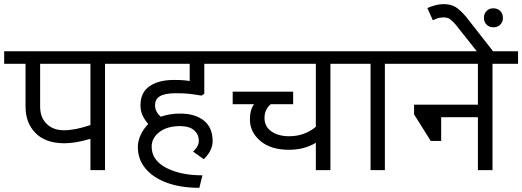

<svg xmlns="http://www.w3.org/2000/svg" viewBox="-50 -816 2505 921"><path d="M453.8 -510V0H383.8V-150Q312.5 -128.8 258.8 -128.8Q168.8 -128.8 120.6 -177.5Q72.5 -226.2 72.5 -305V-510H-30V-570H576.2V-510ZM142.5 -510V-305Q142.5 -252.5 173.8 -221.9Q205 -191.2 256.2 -191.2Q311.2 -191.2 383.8 -216.2V-510Z M693.8 -311.2Q693.8 -280 721.2 -256.2Q763.8 -271.2 813.8 -271.2Q886.2 -271.2 928.1 -237.5Q970 -203.8 970 -138.8Q970 -116.2 958.8 -93.8Q947.5 -71.2 927.5 -52.5L876.2 -88.8Q877.5 -90 885.6 -98.8Q893.8 -107.5 898.8 -118.1Q903.8 -128.8 903.8 -140Q903.8 -170 882.5 -190Q861.2 -210 816.2 -211.2Q751.2 -211.2 714.4 -182.5Q677.5 -153.8 677.5 -112.5Q677.5 -47.5 746.9 -11.2Q816.2 25 921.2 25L906.2 85Q817.5 85 750.6 60.6Q683.8 36.2 647.5 -8.1Q611.2 -52.5 611.2 -110Q611.2 -140 625 -169.4Q638.8 -198.8 661.2 -221.2Q640 -246.2 631.9 -266.9Q623.8 -287.5 623.8 -311.2Q623.8 -372.5 667.5 -402.5Q711.2 -432.5 783.8 -432.5Q818.8 -432.5 835.6 -430.6Q852.5 -428.8 860 -427.5V-510H516.2V-570H1070V-510H930V-366.2L917.5 -357.5Q896.2 -360 885 -362.5Q878.8 -363.8 855 -366.2Q831.2 -368.8 792.5 -368.8Q742.5 -368.8 718.1 -355Q693.8 -341.2 693.8 -311.2Z M1535 -510V0H1465V-131.2Q1410 -97.5 1336.2 -97.5Q1248.8 -97.5 1198.8 -140Q1148.8 -182.5 1148.8 -242.5Q1148.8 -290 1168.8 -316.2H1066.2V-376.2H1356.2V-316.2H1248.8Q1218.8 -291.2 1218.8 -250Q1218.8 -208.8 1251.9 -185.6Q1285 -162.5 1337.5 -162.5Q1410 -162.5 1465 -207.5V-510H1010V-570H1657.5V-510Z M1796.2 -510V0H1727.5V-510H1597.5V-570H1923.8V-510Z M2312.5 -510V0H2242.5V-253.8H2066.2V-140H2016.2L1936.2 -267.5V-313.8H2242.5V-510H1863.8V-570H2435V-510Z M2362.5 -546.2ZM2135 -698.8Q2118.8 -717.5 2107.5 -725Q2096.2 -732.5 2077.5 -732.5Q2060 -732.5 2045 -726.9Q2030 -721.2 2026.2 -718.8L2000 -777.5Q2002.5 -778.8 2013.8 -783.1Q2025 -787.5 2042.5 -791.9Q2060 -796.2 2077.5 -796.2Q2111.2 -796.2 2133.8 -783.1Q2156.2 -770 2186.2 -735L2333.8 -546.2H2256.2ZM2271.2 -730Q2271.2 -750 2283.8 -763.1Q2296.2 -776.2 2316.2 -776.2Q2337.5 -776.2 2350 -763.1Q2362.5 -750 2362.5 -730Q2362.5 -711.2 2350 -698.1Q2337.5 -685 2316.2 -685Q2296.2 -685 2283.8 -698.1Q2271.2 -711.2 2271.2 -730Z"/></svg>

Font: Cambay
Style: Regular
Weight: 400
Designer: Pooja Saxena
Foundry: Pooja Saxena
Version: Version 1.181;PS 001.181;hotconv 1.0.70;makeotf.lib2.5.58329